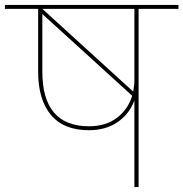

<svg xmlns="http://www.w3.org/2000/svg" viewBox="-55 -760 745 780"><path d="M307 -247Q374 -247 419.5 -281Q465 -315 482 -371L117 -703V-469Q117 -247 307 -247ZM491 -435V-724H117L486 -388Q491 -413 491 -435ZM-35 -724V-740H670V-724H508V0H491V-352Q470 -296 422 -263.5Q374 -231 306 -231Q204 -231 152 -293Q100 -355 100 -469V-724Z"/></svg>

Font: SVN-Poppins Thin
Style: Regular
Weight: 100
Designer: Ninad Kale (Devanagari), Jonny Pinhorn (Latin)
Foundry: Indian Type Foundry
Version: Version 3.002 2017